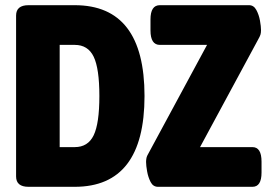

<svg xmlns="http://www.w3.org/2000/svg" viewBox="-20 -720 1030 740"><path d="M90 0Q42 0 42 -40V-660Q42 -700 90 -700H268Q537 -700 537 -350Q537 0 268 0ZM210 -153H268Q319 -153 341 -198.5Q363 -244 363 -350Q363 -456 341 -501.5Q319 -547 268 -547H210ZM589 0Q570 0 560.5 -18.5Q551 -37 547 -59.5Q543 -82 543 -96Q543 -103 544.5 -111Q546 -119 555 -134L778 -547H596Q560 -547 560 -603V-645Q560 -700 596 -700H940Q958 -700 968 -681.5Q978 -663 982 -640.5Q986 -618 986 -604Q986 -594 984 -587Q982 -580 974 -566L751 -153H953Q988 -153 988 -97V-55Q988 0 953 0Z"/></svg>

Font: Asap Condensed ExtraBold
Style: Regular
Weight: 800
Width: 3
Designer: Pablo Cosgaya
Foundry: Omnibus-Type
Version: Version 3.001; ttfautohint (v1.8.4.7-5d5b)